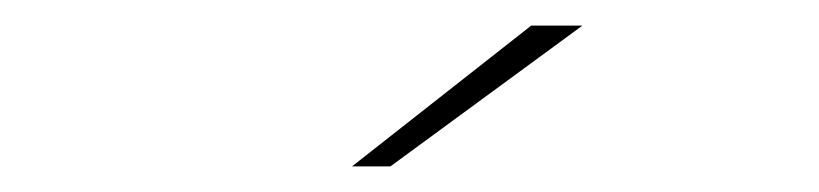

<svg xmlns="http://www.w3.org/2000/svg" viewBox="-20 -737 640 150"><path d="M255 -607 395 -717H435L285 -607Z"/></svg>

Font: Montserrat Thin
Style: Regular
Weight: 100
Designer: Julieta Ulanovsky
Foundry: Julieta Ulanovsky
Version: Version 9.000